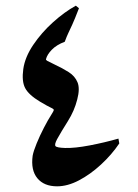

<svg xmlns="http://www.w3.org/2000/svg" viewBox="-20 -647 486 676"><path d="M397 -159 400 -142Q373 -102 335.5 -67.5Q298 -33 258 -12Q218 9 181 9Q135 9 111.5 -19.5Q88 -48 95 -99Q98 -115 109 -142Q120 -169 134.5 -197Q149 -225 160 -242Q169 -256 169.5 -259.5Q170 -263 159 -268Q148 -273 121 -289Q81 -313 68.5 -337Q56 -361 62 -404Q68 -446 97 -489Q126 -532 166.5 -568.5Q207 -605 247 -627L258 -618Q243 -579 234.5 -560.5Q226 -542 220.5 -530.5Q215 -519 208 -500Q179 -489 162.5 -472Q146 -455 142 -439Q141 -436 146 -433Q151 -430 172 -420Q200 -407 222 -393Q244 -379 253 -357Q262 -335 252 -297Q242 -257 219 -220.5Q196 -184 181 -157Q171 -138 175.5 -132.5Q180 -127 209 -126Q243 -125 295.5 -135Q348 -145 397 -159Z"/></svg>

Font: Bona Nova SC
Style: Bold
Weight: 700
Designer: Mateusz Machalski
Foundry: Capitalics
Version: Version 4.001; ttfautohint (v1.8.4.7-5d5b)